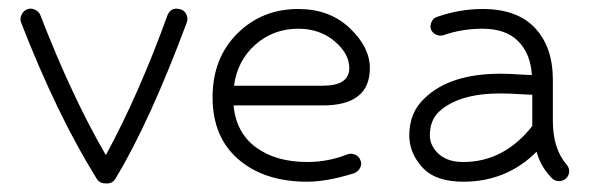

<svg xmlns="http://www.w3.org/2000/svg" viewBox="-20 -417 1378 448"><path d="M230 11H226Q212 11 205 -1Q113 -149 29 -365Q26 -374 30.5 -383Q35 -392 43 -395Q52 -399 61.5 -394.5Q71 -390 74 -382Q148 -191 227 -55Q305 -199 371 -382Q380 -402 402 -395Q411 -392 415 -383Q419 -374 416 -365Q330 -134 250 -1Q243 11 230 11Z M697 7Q597 7 536.5 -45Q476 -97 476 -190Q476 -281 533.5 -338.5Q591 -396 676 -396Q749 -396 796 -351.5Q843 -307 843 -258Q843 -171 733 -171H525Q531 -107 577.5 -73Q624 -39 697 -39Q746 -39 791 -57Q800 -60 809 -56Q818 -52 821 -43Q825 -35 820.5 -26Q816 -17 807 -13Q743 7 697 7ZM676 -350Q618 -350 576 -313Q534 -276 526 -217H733Q795 -217 795 -258Q795 -292 760.5 -321Q726 -350 676 -350Z M1061 7Q996 7 965.5 -26.5Q935 -60 935 -101Q935 -155 971 -188Q1030 -245 1148 -245Q1158 -245 1170 -244.5Q1182 -244 1197 -243Q1212 -242 1221 -242Q1218 -292 1189 -321Q1160 -350 1106 -350Q1058 -350 1015 -335Q1006 -332 997 -336.5Q988 -341 985 -350Q983 -358 987.5 -367Q992 -376 1001 -378Q1053 -396 1106 -396Q1187 -396 1228.5 -351.5Q1270 -307 1270 -231V-135Q1270 -70 1302 -33Q1309 -25 1308 -15.5Q1307 -6 1300 0Q1293 6 1283 5.5Q1273 5 1267 -2Q1241 -29 1232 -63Q1162 7 1061 7ZM1222 -123V-196Q1213 -196 1198 -197Q1183 -198 1170.5 -198.5Q1158 -199 1148 -199Q1050 -199 1004 -156Q983 -136 983 -101Q983 -77 1003.5 -58Q1024 -39 1061 -39Q1156 -39 1222 -123Z"/></svg>

Font: Hoogli
Style: Regular
Weight: 400
Designer: Anand Singh Naorem
Foundry: Brand New Type
Version: Version 1.00 b007